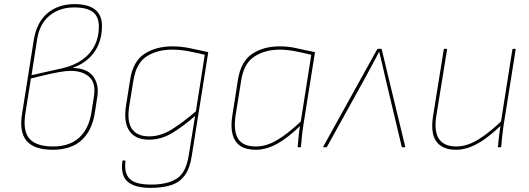

<svg xmlns="http://www.w3.org/2000/svg" viewBox="-20 -715 2570 932"><path d="M236 12Q145 12 108.5 -32Q72 -76 88 -168L144 -521Q158 -607 210.5 -651Q263 -695 342 -695Q408 -695 441.5 -668.5Q475 -642 475 -588Q475 -542 459.5 -502.5Q444 -463 412.5 -433Q381 -403 334 -386V-385Q402 -384 432 -344.5Q462 -305 452 -243L441 -171Q428 -83 377 -35.5Q326 12 236 12ZM237 -4Q317 -4 364 -46.5Q411 -89 424 -170L436 -247Q446 -312 413.5 -341.5Q381 -371 323 -371Q300 -371 267 -365Q234 -359 198 -350.5Q162 -342 130 -334L104 -170Q89 -82 122 -43Q155 -4 237 -4ZM133 -350 284 -384Q340 -397 379.5 -425Q419 -453 439.5 -494Q460 -535 460 -585Q460 -634 431 -656.5Q402 -679 340 -679Q270 -679 221 -639.5Q172 -600 160 -523Z M817 -490Q860 -490 902 -481Q944 -472 991 -462L911 41Q902 102 877 136Q852 170 811 183.5Q770 197 711 197Q657 197 624.5 182.5Q592 168 580 139.5Q568 111 574 68Q574 64 577 64H586Q590 64 589 69Q582 125 609.5 153Q637 181 714 181Q793 181 838 152Q883 123 896 40L927 -152Q871 -103 817 -70Q763 -37 704 -37Q637 -37 608 -79.5Q579 -122 592 -204L612 -330Q626 -418 682 -454Q738 -490 817 -490ZM704 -53Q760 -53 815 -87.5Q870 -122 931 -175L974 -449Q934 -459 894 -466.5Q854 -474 815 -474Q744 -474 693 -442Q642 -410 628 -327L608 -204Q595 -127 620 -90Q645 -53 704 -53Z M1221 12Q1175 12 1147 -6.5Q1119 -25 1109 -62.5Q1099 -100 1108 -156L1135 -328Q1149 -416 1203.5 -453Q1258 -490 1338 -490Q1381 -490 1421.5 -480.5Q1462 -471 1509 -462L1453 -110Q1447 -72 1445 -47.5Q1443 -23 1441 -3Q1441 0 1438 0H1428Q1425 0 1425 -3Q1427 -26 1429.5 -52Q1432 -78 1436 -103Q1375 -44 1323.5 -16Q1272 12 1221 12ZM1222 -4Q1272 -4 1323.5 -34Q1375 -64 1440 -125L1491 -449Q1451 -459 1411.5 -466.5Q1372 -474 1338 -474Q1267 -474 1215.5 -441Q1164 -408 1151 -326L1124 -157Q1112 -80 1135.5 -42Q1159 -4 1222 -4Z M1551 0Q1547 0 1549 -3L1811 -476Q1812 -478 1815 -478H1829Q1832 -478 1833 -475L1947 -3Q1948 0 1943 0H1934Q1931 0 1930 -3L1850 -339Q1843 -370 1836 -400.5Q1829 -431 1821 -463H1820Q1804 -432 1786.5 -400Q1769 -368 1752 -336L1567 -2Q1566 0 1563 0Z M2193 12Q2129 12 2099 -27Q2069 -66 2082 -151L2134 -474Q2135 -478 2139 -478H2146Q2151 -478 2150 -474L2098 -153Q2086 -77 2111 -40.5Q2136 -4 2195 -4Q2248 -4 2304.5 -39.5Q2361 -75 2422 -135L2419 -113Q2380 -75 2342 -46.5Q2304 -18 2267 -3Q2230 12 2193 12ZM2400 0Q2399 0 2398 -0.5Q2397 -1 2397 -3Q2399 -29 2402.5 -55.5Q2406 -82 2410 -110L2411 -119L2467 -474Q2468 -477 2469 -477.5Q2470 -478 2472 -478H2479Q2484 -478 2483 -474L2425 -110Q2421 -85 2418 -57Q2415 -29 2413 -3Q2413 0 2410 0Z"/></svg>

Font: Sofia Sans Hairline
Style: Italic
Weight: 1
Italic angle: -9°
Designer: Botio Nikoltchev, Ani Petrova
Foundry: lettersoup
Version: Version 4.102